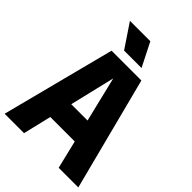

<svg xmlns="http://www.w3.org/2000/svg" viewBox="-272 -1066 1182 1182"><g transform="rotate(45 319.0 -475.0)"><path d="M-1.5 0 189.5 -740H449L640 0H469L424.5 -184.5H211.5L167.5 0ZM247 -331.5H389L317.5 -626.5ZM243.5 -795 139.5 -950H317L395.5 -795Z"/></g></svg>

Font: Encode Sans Condensed Condensed ExtraBold
Style: Regular
Weight: 800
Width: 3
Designer: Multiple Designers
Foundry: Impallari Type
Version: Version 3.000; ttfautohint (v1.8.3) -l 8 -r 50 -G 200 -x 14 